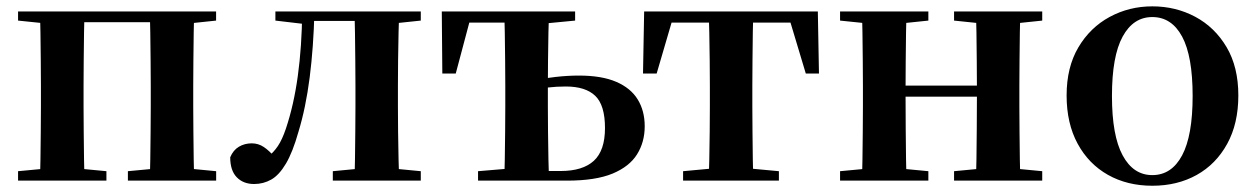

<svg xmlns="http://www.w3.org/2000/svg" viewBox="-20 -572 3981 608"><path d="M105.9 0Q107.6 -25.5 108.1 -67.4Q108.6 -109.4 109.1 -154.7Q109.6 -200 109.6 -234.8V-301.2Q109.6 -335.7 109.1 -381Q108.6 -426.4 108.1 -468.7Q107.6 -511 105.9 -535.7H247.6Q246.6 -511 246.1 -468.7Q245.6 -426.4 245.1 -381Q244.6 -335.7 244.6 -301.2V-234.8Q244.6 -200 245.1 -154.7Q245.6 -109.4 246.1 -67.4Q246.6 -25.5 247.6 0ZM454.4 0Q455.4 -25.5 455.9 -67.4Q456.4 -109.4 456.9 -154.7Q457.4 -200 457.4 -234.8V-301.2Q457.4 -335.7 456.9 -381Q456.4 -426.4 455.9 -468.7Q455.4 -511 454.4 -535.7H594.9Q593.9 -511 593.4 -468.7Q592.9 -426.4 592.4 -381Q591.9 -335.7 591.9 -301.2V-234.8Q591.9 -200 592.4 -154.7Q592.9 -109.4 593.4 -67.4Q593.9 -25.5 594.9 0ZM37.2 0V-29.9L147 -40.2H208.6L317 -29.9V0ZM385 0V-29.9L494.5 -40.2H557.1L664.5 -29.9V0ZM37.2 -506.8V-535.7H176.9V-495.5H147ZM525.4 -495.5V-535.7H664.3V-506.8L557.1 -495.5ZM176.9 -501.8V-535.7H525.4V-501.8Z M784.8 10.7Q750.5 10.7 729.8 -10.6Q709 -31.9 709 -74Q718.6 -96.8 736.6 -107.4Q754.7 -118.1 777.2 -118.1Q797.9 -118.1 815.2 -106.6Q832.5 -95.1 851.3 -73V-60.3H826.4V-73.7Q846.4 -89.2 860 -109.6Q873.6 -129.9 885.2 -164.2Q910.5 -239.5 923.1 -331.7Q935.8 -423.8 937 -535.7H975.7Q972.9 -422.3 960.6 -326.4Q948.3 -230.5 925.1 -154.6Q906.9 -90 885.4 -53.8Q863.9 -17.5 839 -3.4Q814 10.7 784.8 10.7ZM852.1 -506.8V-535.7H955.9V-495.5H948.1ZM957.1 -505.7V-535.7H1146.2V-505.7ZM1033.9 0V-29.9L1142.2 -40.2H1205.3L1312.5 -29.9V0ZM1102.6 0Q1103.6 -25.5 1104.1 -67.4Q1104.6 -109.4 1105.1 -154.7Q1105.6 -200 1105.6 -234.8V-301.2Q1105.6 -335.7 1105.1 -381Q1104.6 -426.4 1104.1 -468.7Q1103.6 -511 1102.6 -535.7H1244.1Q1243.1 -511 1242.1 -468.7Q1241.1 -426.4 1240.6 -381Q1240.1 -335.7 1240.1 -301.2V-234.8Q1240.1 -200 1240.6 -154.7Q1241.1 -109.4 1242.1 -67.4Q1243.1 -25.5 1244.1 0ZM1172.8 -495.5V-535.7H1312.5V-506.8L1205.3 -495.5Z M1647.6 0V-30.5H1755.5Q1825.3 -30.5 1860.6 -62.9Q1895.8 -95.4 1895.8 -166.5Q1895.8 -238.7 1865.1 -268.4Q1834.3 -298.1 1771.9 -298.1Q1741.5 -298.1 1715.2 -294.9Q1688.8 -291.8 1662.8 -285.8V-316.8Q1700.6 -324 1738.9 -328.3Q1777.3 -332.7 1813.2 -332.7Q1885.4 -332.7 1931.3 -312.9Q1977.2 -293.2 1999.4 -257.1Q2021.6 -221 2021.6 -172.1Q2021.6 -122.3 1997.4 -83.4Q1973.2 -44.5 1919.6 -22.2Q1865.9 0 1775.4 0ZM1576.9 0Q1577.9 -25.5 1578.5 -67.4Q1579.1 -109.4 1579.6 -154.7Q1580.1 -200 1580.1 -234.8V-301.2Q1580.1 -335.7 1579.6 -381Q1579.1 -426.4 1578.5 -468.7Q1577.9 -511 1576.9 -535.7H1718.6Q1717.6 -511 1716.7 -468.7Q1715.9 -426.4 1715.4 -381Q1714.9 -335.7 1714.9 -301.2V-234.8Q1714.9 -200 1715.4 -154.7Q1715.9 -109.4 1716.7 -67.4Q1717.6 -25.5 1718.6 0ZM1380.7 -339.1 1379 -535.7H1649.1V-500.4H1410.5L1475.1 -534.2L1423.2 -339.1ZM1493.8 0V-29.9L1616.5 -40.2H1647.6V0ZM1649.1 -495.5V-535.7H1801.2V-506.8L1683.5 -495.5Z M2016.2 -339.1 2019.8 -535.7H2569.8L2573.4 -339.1H2531.7L2473.1 -534.2L2539 -500.4H2050.6L2116.5 -534.2L2059.4 -339.1ZM2143.1 0V-29.9L2254.7 -40.2H2335.6L2446.5 -29.9V0ZM2224.2 0Q2225.2 -25.5 2226.1 -67.4Q2226.9 -109.4 2227.4 -154.7Q2227.9 -200 2227.9 -234.8V-301.2Q2227.9 -335.7 2227.4 -381Q2226.9 -426.4 2226.1 -468.7Q2225.2 -511 2224.2 -535.7H2365.4Q2364.4 -511 2363.9 -468.7Q2363.4 -426.4 2362.9 -381Q2362.4 -335.7 2362.4 -301.2V-234.8Q2362.4 -200 2362.9 -154.7Q2363.4 -109.4 2363.9 -67.4Q2364.4 -25.5 2365.4 0Z M2708.9 0Q2710.6 -25.5 2711.1 -67.4Q2711.6 -109.4 2712.1 -154.7Q2712.6 -200 2712.6 -234.8V-301.2Q2712.6 -335.7 2712.1 -381Q2711.6 -426.4 2711.1 -468.7Q2710.6 -511 2708.9 -535.7H2850.6Q2849.6 -511 2849.1 -468.2Q2848.6 -425.4 2848.1 -378.2Q2847.6 -331 2847.6 -291.8V-270.6Q2847.6 -217.9 2848.1 -165Q2848.6 -112.1 2849.1 -68.8Q2849.6 -25.5 2850.6 0ZM3069.6 0Q3071.6 -25.5 3072.1 -68.8Q3072.6 -112.1 3073.1 -165Q3073.6 -217.9 3073.6 -270.6V-291.8Q3073.6 -331 3073.1 -378.2Q3072.6 -425.4 3072.1 -468.2Q3071.6 -511 3069.6 -535.7H3211Q3210 -511 3209.5 -468.7Q3209 -426.4 3208.5 -381Q3208 -335.7 3208 -301.2V-234.8Q3208 -200 3208.5 -154.7Q3209 -109.4 3209.5 -67.4Q3210 -25.5 3211 0ZM2640.2 0V-29.9L2750 -40.2H2811.6L2919.8 -29.9V0ZM2640.2 -506.8V-535.7H2919.8V-506.8L2811.6 -495.5H2750ZM3001.2 0V-29.9L3109.9 -40.2H3172.5L3280.4 -29.9V0ZM3001.2 -506.8V-535.7H3280.4V-506.8L3172.5 -495.5H3109.9ZM2779.9 -265.9V-301H3140.1V-265.9Z M3629 16.2Q3549.7 16.2 3488.5 -18.3Q3427.3 -52.8 3392.5 -117Q3357.6 -181.2 3357.6 -269.8Q3357.6 -359.1 3394.8 -422Q3432 -484.9 3493.9 -518.4Q3555.8 -551.9 3629 -551.9Q3703.1 -551.9 3765.1 -518.8Q3827 -485.6 3864.2 -422.7Q3901.4 -359.8 3901.4 -269.8Q3901.4 -180.5 3866 -116.3Q3830.6 -52 3769.4 -17.9Q3708.2 16.2 3629 16.2ZM3629 -17.5Q3690 -17.5 3723.4 -80.1Q3756.7 -142.6 3756.7 -268.1Q3756.7 -394.2 3723.4 -456.1Q3690 -518 3629 -518Q3568.7 -518 3535 -456.1Q3501.2 -394.2 3501.2 -268.1Q3501.2 -142.6 3535 -80.1Q3568.7 -17.5 3629 -17.5Z"/></svg>

Font: Noto Serif HK ExtraLight
Style: Regular
Weight: 200
Designer: Ryoko NISHIZUKA 西塚涼子 (kana & ideographs); Frank Grießhammer (Latin, Greek & Cyrillic); Wenlong ZHANG 张文龙 (bopomofo); San
Foundry: Adobe
Version: Version 2.002-H1;hotconv 1.1.0;makeotfexe 2.6.0